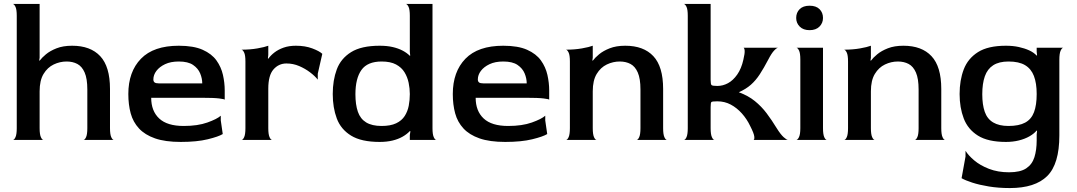

<svg xmlns="http://www.w3.org/2000/svg" viewBox="-20 -710 5464 974"><path d="M45 0Q52 0 58.5 -14Q65 -28 65 -60V-630Q65 -662 58.5 -675.5Q52 -689 45 -690H181V-417L179 -404L181 -402Q192 -417 213 -434.5Q234 -452 267 -465Q300 -478 346 -478Q439 -478 488.5 -425Q538 -372 538 -259V-60Q538 -28 544.5 -14Q551 0 558 0H403Q410 0 416.5 -14Q423 -28 423 -60V-256Q423 -311 409.5 -342Q396 -373 372.5 -385.5Q349 -398 318 -398Q284 -398 252.5 -383Q221 -368 201 -335Q181 -302 181 -247V-60Q181 -28 187.5 -14Q194 0 201 0Z M897 10Q818 10 766.5 -8Q715 -26 685 -58.5Q655 -91 643 -135Q631 -179 631 -233Q631 -346 695 -412Q759 -478 887 -478Q962 -478 1008 -457.5Q1054 -437 1078 -403.5Q1102 -370 1111 -330Q1120 -290 1120 -251V-204Q1120 -207 1092.5 -210.5Q1065 -214 1000 -214H747Q747 -147 787.5 -109Q828 -71 912 -71Q983 -71 1032 -88.5Q1081 -106 1100 -123V-99L1110 -30Q1089 -17 1034 -3.5Q979 10 897 10ZM786 -287H1006Q1006 -312 995.5 -337.5Q985 -363 959.5 -380.5Q934 -398 887 -398Q846 -398 817.5 -384.5Q789 -371 773.5 -350.5Q758 -330 758 -307Q758 -297 764 -292Q770 -287 786 -287Z M1205 0Q1212 0 1218.5 -14Q1225 -28 1225 -60V-398Q1225 -430 1218.5 -443.5Q1212 -457 1205 -458Q1249 -458 1286 -464.5Q1323 -471 1341 -478V-431L1339 -414L1341 -412Q1353 -429 1372.5 -444Q1392 -459 1419 -468.5Q1446 -478 1481 -478Q1528 -478 1564 -464.5Q1600 -451 1615 -437L1592 -336V-306Q1578 -324 1553 -343Q1528 -362 1497.5 -375Q1467 -388 1433 -388Q1394 -388 1367.5 -358Q1341 -328 1341 -260V-60Q1341 -28 1347.5 -14Q1354 0 1361 0Z M1906 10Q1813 10 1761 -22Q1709 -54 1688.5 -109Q1668 -164 1668 -233Q1668 -303 1688.5 -358Q1709 -413 1761 -445.5Q1813 -478 1906 -478Q1943 -478 1971.5 -471.5Q2000 -465 2022 -453.5Q2044 -442 2059 -427L2061 -428L2059 -447V-630Q2059 -662 2052.5 -675.5Q2046 -689 2039 -690H2174V-60Q2174 -28 2180.5 -14Q2187 0 2194 0H2059V-25L2062 -44L2059 -45Q2044 -29 2022 -16.5Q2000 -4 1971 3Q1942 10 1906 10ZM1916 -71Q1961 -71 1989.5 -84.5Q2018 -98 2033 -121.5Q2048 -145 2053.5 -173.5Q2059 -202 2059 -233Q2059 -261 2053 -290Q2047 -319 2032 -343.5Q2017 -368 1989 -383Q1961 -398 1916 -398Q1844 -398 1813.5 -355Q1783 -312 1783 -232Q1783 -179 1795.5 -143Q1808 -107 1837.5 -89Q1867 -71 1916 -71Z M2543 10Q2464 10 2412.5 -8Q2361 -26 2331 -58.5Q2301 -91 2289 -135Q2277 -179 2277 -233Q2277 -346 2341 -412Q2405 -478 2533 -478Q2608 -478 2654 -457.5Q2700 -437 2724 -403.5Q2748 -370 2757 -330Q2766 -290 2766 -251V-204Q2766 -207 2738.5 -210.5Q2711 -214 2646 -214H2393Q2393 -147 2433.5 -109Q2474 -71 2558 -71Q2629 -71 2678 -88.5Q2727 -106 2746 -123V-99L2756 -30Q2735 -17 2680 -3.5Q2625 10 2543 10ZM2432 -287H2652Q2652 -312 2641.5 -337.5Q2631 -363 2605.5 -380.5Q2580 -398 2533 -398Q2492 -398 2463.5 -384.5Q2435 -371 2419.5 -350.5Q2404 -330 2404 -307Q2404 -297 2410 -292Q2416 -287 2432 -287Z M2851 0Q2858 0 2864.5 -14Q2871 -28 2871 -60V-398Q2871 -430 2864.5 -443.5Q2858 -457 2851 -458Q2895 -458 2932 -464.5Q2969 -471 2987 -478V-417L2985 -404L2987 -402Q2998 -417 3019 -434.5Q3040 -452 3073 -465Q3106 -478 3152 -478Q3245 -478 3294.5 -425Q3344 -372 3344 -259V-60Q3344 -28 3350.5 -14Q3357 0 3364 0H3209Q3216 0 3222.5 -14Q3229 -28 3229 -60V-256Q3229 -311 3215.5 -342Q3202 -373 3178.5 -385.5Q3155 -398 3124 -398Q3090 -398 3058.5 -383Q3027 -368 3007 -335Q2987 -302 2987 -247V-60Q2987 -28 2993.5 -14Q3000 0 3007 0Z M3449 0Q3456 0 3462.5 -14Q3469 -28 3469 -60V-630Q3469 -662 3462.5 -675.5Q3456 -689 3449 -690H3585V-305Q3585 -283 3589.5 -278.5Q3594 -274 3619 -274Q3647 -274 3673 -288Q3699 -302 3720 -332Q3741 -362 3751 -407Q3759 -440 3757.5 -454Q3756 -468 3751 -468H3928Q3921 -468 3907.5 -454Q3894 -440 3877 -407Q3855 -365 3834.5 -333.5Q3814 -302 3789 -280Q3764 -258 3728 -242Q3775 -225 3809 -197.5Q3843 -170 3869 -135.5Q3895 -101 3920 -60Q3940 -28 3955.5 -14Q3971 0 3978 0H3802Q3808 -1 3806.5 -17Q3805 -33 3786 -70Q3769 -106 3743.5 -134.5Q3718 -163 3687 -179.5Q3656 -196 3619 -196Q3593 -196 3589 -192.5Q3585 -189 3585 -166V-60Q3585 -28 3591.5 -14Q3598 0 3605 0Z M4019 0Q4026 0 4033 -14Q4040 -28 4040 -60V-408Q4040 -440 4033.5 -453.5Q4027 -467 4020 -468H4155V-60Q4155 -28 4161.5 -14Q4168 0 4175 0ZM4087 -557Q4055 -557 4037 -575Q4019 -593 4019 -619Q4019 -646 4036.5 -663.5Q4054 -681 4087 -681Q4120 -681 4137.5 -663.5Q4155 -646 4155 -619Q4155 -593 4137 -575Q4119 -557 4087 -557Z M4262 0Q4269 0 4275.5 -14Q4282 -28 4282 -60V-398Q4282 -430 4275.5 -443.5Q4269 -457 4262 -458Q4306 -458 4343 -464.5Q4380 -471 4398 -478V-417L4396 -404L4398 -402Q4409 -417 4430 -434.5Q4451 -452 4484 -465Q4517 -478 4563 -478Q4656 -478 4705.5 -425Q4755 -372 4755 -259V-60Q4755 -28 4761.5 -14Q4768 0 4775 0H4620Q4627 0 4633.5 -14Q4640 -28 4640 -60V-256Q4640 -311 4626.5 -342Q4613 -373 4589.5 -385.5Q4566 -398 4535 -398Q4501 -398 4469.5 -383Q4438 -368 4418 -335Q4398 -302 4398 -247V-60Q4398 -28 4404.5 -14Q4411 0 4418 0Z M5103 244Q5045 244 4996.5 236Q4948 228 4912.5 216.5Q4877 205 4858 194L4878 84V55Q4892 78 4922 103.5Q4952 129 4997 146.5Q5042 164 5099 164Q5156 164 5186 144Q5216 124 5227.5 87.5Q5239 51 5239 2V-28L5241 -46L5239 -48Q5226 -32 5202.5 -18.5Q5179 -5 5148.5 2.5Q5118 10 5083 10Q4992 10 4941 -22Q4890 -54 4869 -109Q4848 -164 4848 -233Q4848 -303 4869 -358Q4890 -413 4941 -445.5Q4992 -478 5083 -478Q5119 -478 5148.5 -471.5Q5178 -465 5201 -454.5Q5224 -444 5239 -428L5241 -429L5239 -448V-468H5374Q5367 -467 5360.5 -453Q5354 -439 5354 -406V-23Q5354 122 5292.5 183Q5231 244 5103 244ZM5096 -71Q5149 -71 5180.5 -88Q5212 -105 5225.5 -141Q5239 -177 5239 -233Q5239 -288 5225 -324.5Q5211 -361 5180 -379.5Q5149 -398 5096 -398Q5048 -398 5018.5 -379Q4989 -360 4976 -323Q4963 -286 4963 -232Q4963 -179 4975.5 -143Q4988 -107 5018 -89Q5048 -71 5096 -71Z"/></svg>

Font: Red Rose Medium
Style: Regular
Weight: 500
Designer: Jaikishan Patel
Version: Version 2.000